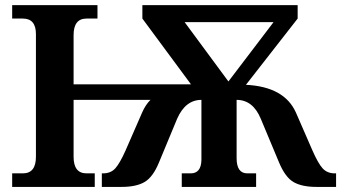

<svg xmlns="http://www.w3.org/2000/svg" viewBox="-20 -734 1340 754"><path d="M269 -118.2Q269 -53.2 319.8 -53.2H352.1V0H27.8V-53.2H69.8Q121.1 -53.2 121.1 -118.2V-600.1Q121.1 -661.1 69.8 -661.1H27.8V-713.9H362.8V-661.1H319.8Q269 -661.1 269 -596.2V-402.8H730L539.1 -661.1V-713.9H1148.9V-661.1L945.8 -400.9Q1096.7 -393.6 1142.1 -292L1207 -143.1Q1229.5 -91.8 1247.3 -72.5Q1265.1 -53.2 1294.9 -53.2H1299.8V0H1222.2Q1166.5 0 1133.5 -18.6Q1100.6 -37.1 1076.2 -95.2L1003.9 -268.1Q973.1 -341.8 909.2 -341.8V-112.8Q909.2 -53.2 951.2 -53.2H985.8V0H693.8V-53.2H729Q769.5 -53.2 771 -105V-341.8Q708.5 -341.8 675.8 -268.1L604 -95.2Q580.6 -38.6 547.9 -19.3Q515.1 0 458 0H379.9V-53.2H384.8Q415 -53.2 432.9 -73Q450.7 -92.8 473.1 -143.1L538.1 -292Q551.3 -322.3 570.8 -341.8H269ZM877 -414.1 1054.2 -647H705.1Z"/></svg>

Font: Droids
Style: b
Weight: 700
Foundry: Ascender Corporation
Version: Version 1.00 build 113